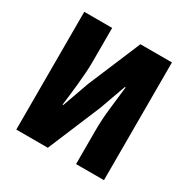

<svg xmlns="http://www.w3.org/2000/svg" viewBox="-150 -784 899 918"><g transform="rotate(30 300.0 -325.0)"><path d="M58 0V-650H212V-462Q212 -432 209.5 -399.5Q207 -367 204 -334.5Q201 -302 197 -271Q193 -240 190 -214H194L246 -360L368 -650H542V0H388V-188Q388 -248 396 -314Q404 -380 410 -436H406L354 -291L232 0Z"/></g></svg>

Font: Source Code Pro Black
Style: Regular
Weight: 900
Monospace: yes
Designer: Paul D. Hunt, Teo Tuominen
Foundry: Adobe Systems Incorporated
Version: Version 2.030;PS 1.000;hotconv 16.6.51;makeotf.lib2.5.65220